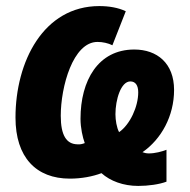

<svg xmlns="http://www.w3.org/2000/svg" viewBox="-20 -578 625 632"><path d="M435 34C468 34 504 29 528 20V-85C513 -79 490 -73 470 -73C461 -73 455 -75 449 -77C511 -120 553 -196 553 -282C553 -370 497 -415 422 -415C303 -415 245 -313 245 -187C245 -157 252 -126 259 -107C251 -104 244 -102 234 -103C199 -104 180 -132 180 -197C180 -292 220 -440 301 -440C318 -440 336 -436 350 -429L394 -541C369 -553 338 -558 307 -558C123 -558 31 -375 31 -191C31 -60 99 10 210 10C248 10 285 3 314 -8C343 18 386 34 435 34ZM372 -143C364 -158 360 -183 360 -202C360 -250 378 -310 409 -310C426 -310 435 -297 435 -274C435 -227 408 -168 372 -143Z"/></svg>

Font: Noto Sans Display SemiCondensed Extra
Style: Italic
Weight: 800
Width: 4
Italic angle: -12°
Designer: Monotype Design Team
Foundry: Monotype Imaging Inc.
Version: Version 1.900